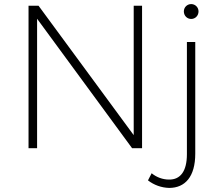

<svg xmlns="http://www.w3.org/2000/svg" viewBox="-20 -727 1084 942"><path d="M918 -707C898 -707 882 -691 882 -671C882 -650 898 -634 918 -634C938 -634 954 -650 954 -671C954 -691 938 -707 918 -707ZM120 -699V0H162V-635L628 0H677V-699H636V-64L169 -699ZM938 27V-521H897V30C897 113 865 155 809 154C779 154 748 143 724 123L706 158C736 181 772 194 810 195C888 195 938 140 938 27Z"/></svg>

Font: Montserrat ExtraLight
Style: Regular
Weight: 250
Designer: Julieta Ulanovsky
Foundry: Julieta Ulanovsky
Version: Version 4.000